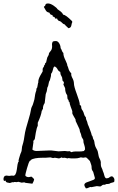

<svg xmlns="http://www.w3.org/2000/svg" viewBox="-47 -960 666 1083"><path d="M-21.5 60.5Q-27.3 60.5 -27.3 49.8Q-27.3 39.1 -19.5 32.2Q-13.7 30.3 -10.7 30.3L4.9 32.2L19.5 30.3L28.3 31.2Q43 31.2 47.9 -3.9Q49.8 -17.6 51.8 -31.2Q53.7 -44.9 59.6 -50.8Q57.6 -51.8 57.6 -54.7Q57.6 -57.6 59.6 -63.5Q61.5 -69.3 63 -75.2Q64.5 -81.1 66.4 -86.4Q68.4 -91.8 69.3 -94.7Q70.3 -97.7 71.8 -100.1Q73.2 -102.5 74.7 -108.4Q76.2 -114.3 76.2 -121.1Q76.2 -127.9 77.6 -133.3Q79.1 -138.7 80.1 -141.6Q81.1 -144.5 84.5 -157.2Q87.9 -169.9 90.8 -191.9Q93.8 -213.9 99.6 -235.8Q105.5 -257.8 112.3 -279.8Q119.1 -301.8 122.6 -316.4Q126 -331.1 127 -337.9Q128.9 -351.6 133.3 -359.4Q137.7 -367.2 139.2 -373Q140.6 -378.9 144 -388.7Q147.5 -398.4 149.4 -414.6Q151.4 -430.7 154.3 -439.5Q157.2 -448.2 157.7 -449.2Q158.2 -450.2 158.2 -455.1Q158.2 -460 159.7 -461.9Q161.1 -463.9 163.1 -466.8L168 -494.1L169.9 -495.1L168.9 -499Q168.9 -512.7 180.2 -533.7Q191.4 -554.7 193.4 -556.6Q194.3 -561.5 193.4 -566.4Q193.4 -577.1 198.2 -580.1Q201.2 -583 203.1 -593.8L207 -595.7V-600.6Q207 -604.5 212.9 -607.4Q214.8 -615.2 216.3 -622.1Q217.8 -628.9 219.7 -635.7L226.6 -648.4Q228.5 -651.4 228.5 -654.8Q228.5 -658.2 231 -662.6Q233.4 -667 238.3 -671.9Q243.2 -676.8 245.6 -686Q248 -695.3 246.6 -705.6Q245.1 -715.8 251 -725.6Q256.8 -728.5 268.1 -728.5Q279.3 -728.5 287.1 -715.3Q294.9 -702.1 294.9 -688.5Q299.8 -681.6 302.2 -673.8Q304.7 -666 310.5 -661.1V-659.2Q310.5 -643.6 321.8 -621.1Q333 -598.6 333 -588.9Q335.9 -585.9 339.4 -572.3Q342.8 -558.6 355.5 -545.9L354.5 -543Q354.5 -532.2 359.4 -523.4Q370.1 -504.9 370.1 -488.8Q370.1 -472.7 385.7 -431.2Q401.4 -389.6 403.3 -371.1L402.3 -370.1Q402.3 -367.2 404.3 -367.2Q411.1 -365.2 411.1 -355.5Q411.1 -345.7 419.9 -335Q424.8 -326.2 427.2 -315.9Q429.7 -305.7 437.5 -297.9V-295.9Q437.5 -289.1 440.4 -283.2Q443.4 -277.3 444.8 -272.5Q446.3 -267.6 446.8 -264.2Q447.3 -260.7 448.7 -257.8Q450.2 -254.9 453.6 -246.6Q457 -238.3 460.4 -228.5Q463.9 -218.8 466.8 -210.9Q469.7 -203.1 469.7 -201.2V-198.2Q474.6 -193.4 475.6 -188Q476.6 -182.6 478.5 -176.8Q484.4 -168.9 485.4 -159.2Q486.3 -149.4 488.8 -140.6Q491.2 -131.8 494.6 -126Q498 -120.1 501.5 -113.3Q504.9 -106.4 506.3 -96.2Q507.8 -85.9 509.8 -78.6Q511.7 -71.3 515.1 -64.9Q518.6 -58.6 520.5 -51.3Q522.5 -43.9 521.5 -36.1Q521.5 -21.5 525.9 -14.2Q530.3 -6.8 533.2 4.9Q539.1 17.6 541 28.3Q543 39.1 549.8 44.9L552.7 45.9Q564.5 45.9 569.8 40.5Q575.2 35.2 585 34.2Q598.6 42 598.6 55.7Q598.6 58.6 597.7 60.5Q599.6 66.4 590.3 68.8Q581.1 71.3 577.1 72.3Q569.3 78.1 563 77.6Q556.6 77.1 553.2 78.1Q549.8 79.1 548.3 80.1Q546.9 81.1 544.9 82H537.1Q532.2 82 526.9 86.9Q521.5 91.8 517.6 91.8Q513.7 91.8 499 89.8L468.8 95.7Q463.9 95.7 461.9 94.7Q455.1 96.7 450.2 99.6Q445.3 102.5 437.5 102.5Q434.6 97.7 431.6 92.8Q428.7 87.9 428.7 81.1Q431.6 72.3 442.4 68.4Q453.1 64.5 462.9 61Q472.7 57.6 480.5 54.2Q488.3 50.8 488.3 43.9L478.5 8.8Q476.6 5.9 474.6 3.4Q472.7 1 471.2 -3.9Q469.7 -8.8 469.7 -16.1Q469.7 -23.4 467.8 -29.3Q465.8 -35.2 463.9 -41Q461.9 -46.9 460 -51.8Q455.1 -55.7 448.2 -64Q441.4 -72.3 434.6 -72.3L421.9 -70.3L410.2 -72.3Q406.2 -72.3 402.3 -70.3Q390.6 -66.4 374 -66.4H355.5L338.9 -68.4L334 -66.4L318.4 -70.3L307.6 -69.3Q303.7 -69.3 300.8 -72.3Q289.1 -66.4 285.2 -66.4L262.7 -70.3L252 -68.4L237.3 -72.3L210.9 -70.3H195.3Q144.5 -70.3 126 -57.6V-53.7H122.1Q115.2 -46.9 105.5 -11.7Q95.7 23.4 95.7 28.3Q95.7 33.2 102.1 36.1Q108.4 39.1 113.3 39.1Q118.2 39.1 129.9 36.1Q138.7 42 145.5 50.8Q144.5 58.6 141.6 64.5Q138.7 70.3 135.7 76.2L96.7 71.3L89.8 68.4L75.2 70.3L56.6 65.4L46.9 67.4L36.1 66.4Q28.3 66.4 27.3 69.3Q25.4 69.3 25.4 68.4Q25.4 67.4 23.4 67.4L8.8 72.3Q4.9 72.3 -4.9 69.8Q-14.6 67.4 -14.6 61.5Q-14.6 58.6 -17.6 58.6Q-19.5 60.5 -21.5 60.5ZM336.9 -106.4Q340.8 -106.4 343.3 -107.4Q345.7 -108.4 355.5 -101.6Q366.2 -105.5 376 -105.5H398.4Q413.1 -105.5 427.7 -108.4Q426.8 -112.3 432.6 -116.2V-119.1Q432.6 -129.9 429.2 -139.2Q425.8 -148.4 424.3 -155.3Q422.9 -162.1 423.3 -166Q423.8 -169.9 421.9 -173.3Q419.9 -176.8 418 -179.7Q413.1 -185.5 411.1 -197.3Q410.2 -204.1 406.7 -210.9Q403.3 -217.8 403.3 -221.7Q403.3 -225.6 401.4 -231.4L379.9 -277.3Q378.9 -279.3 379.4 -279.8Q379.9 -280.3 379.9 -283.2Q379.9 -286.1 369.6 -302.7Q359.4 -319.3 360.8 -324.2Q362.3 -329.1 359.4 -337.4Q356.4 -345.7 351.6 -358.4Q346.7 -371.1 344.7 -384.8Q339.8 -386.7 340.3 -389.2Q340.8 -391.6 338.9 -396.5L335 -400.4Q333 -405.3 333 -411.1Q333 -417 332 -422.9Q320.3 -437.5 320.3 -462.9L310.5 -483.4Q313.5 -489.3 313.5 -494.1Q313.5 -499 309.1 -501.5Q304.7 -503.9 304.7 -513.7Q304.7 -523.4 298.8 -532.2Q293 -541 293 -553.7Q292 -555.7 289.6 -556.2Q287.1 -556.6 283.2 -561Q279.3 -565.4 275.9 -572.3Q272.5 -579.1 263.7 -584V-585.9Q260.7 -585.9 260.7 -584Q254.9 -584 252 -568.4Q249 -552.7 241.2 -543.9Q240.2 -540 240.7 -536.6Q241.2 -533.2 239.3 -526.4Q237.3 -519.5 234.4 -507.8Q228.5 -500 227.1 -487.3Q225.6 -474.6 219.7 -464.8Q218.8 -460 218.3 -454.1Q217.8 -448.2 216.3 -443.8Q214.8 -439.5 213.4 -436Q211.9 -432.6 210.9 -428.7L205.1 -378.9Q194.3 -363.3 195.3 -345.7Q192.4 -343.8 191.9 -340.3Q191.4 -336.9 188.5 -335Q185.5 -309.6 166 -267.6V-250Q160.2 -241.2 154.8 -210.9Q149.4 -180.7 149.4 -176.8Q147.5 -174.8 146.5 -171.4Q145.5 -168 140.6 -166Q141.6 -163.1 141.6 -158.2L135.7 -116.2Q144.5 -108.4 160.2 -108.4L230.5 -111.3Q236.3 -111.3 242.2 -111.3L283.2 -106.4L318.4 -108.4ZM277.3 -908.2Q287.1 -901.4 295.9 -894.5Q304.7 -887.7 309.6 -877Q323.2 -877 359.4 -840.8Q359.4 -836.9 361.3 -836.9Q357.4 -829.1 355.5 -816.9Q353.5 -804.7 342.8 -801.8Q341.8 -800.8 340.3 -800.8Q338.9 -800.8 333 -806.6Q327.1 -812.5 323.7 -815.4Q320.3 -818.4 319.3 -821.3Q308.6 -824.2 301.8 -832.5Q294.9 -840.8 283.2 -842.8Q281.2 -846.7 278.3 -848.6Q275.4 -850.6 275.4 -855.5H263.7Q262.7 -863.3 258.3 -864.3Q253.9 -865.2 251.5 -867.2Q249 -869.1 250 -870.1Q252 -874 244.1 -876Q236.3 -877.9 234.9 -882.3Q233.4 -886.7 231.4 -888.7Q217.8 -890.6 211.9 -900.4Q206.1 -910.2 200.2 -920.9Q203.1 -922.9 202.6 -923.8Q202.1 -924.8 207 -926.8Q208 -928.7 210 -934.6Q211.9 -940.4 224.6 -940.4Q237.3 -940.4 255.4 -928.2Q273.4 -916 277.3 -908.2Z"/></svg>

Font: Mountains of Christmas
Style: Regular
Weight: 400
Designer: Crystal Kluge
Foundry: Font Diner, Inc DBA Tart Workshop
Version: Version 1.003